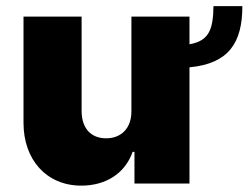

<svg xmlns="http://www.w3.org/2000/svg" viewBox="-20 -583 790 610"><path d="M750 -563.5H658.2C657.2 -493.7 646.5 -453.1 582 -442.4V-530.3H397.5V-231.4C398.4 -175.8 365.2 -143.6 317.4 -143.6C267.6 -143.6 239.3 -176.8 239.3 -230.5V-530.3H54.7V-192.4C54.7 -75.2 127.9 6.8 238.3 6.8C317.4 6.8 377.9 -33.2 401.4 -100.6H407.2V0H582V-369.1C707 -380.9 750 -447.3 750 -563.5Z"/></svg>

Font: Pretendard Black
Style: Regular
Weight: 900
Designer: Base glyphs from Inter by Rasmus Andersson; Hangeul glyphs from Noto Sans CJK(Source Han Sans) by Jang Soo-young and Kan
Foundry: Kil Hyung-jin
Version: Version 1.309;Glyphs 3.2 (3225)